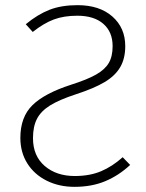

<svg xmlns="http://www.w3.org/2000/svg" viewBox="-20 -714 568 745"><path d="M466 -535Q466 -487 446.5 -453.5Q427 -420 386 -395.5Q345 -371 274 -348Q210 -327 174.5 -305Q139 -283 123.5 -253Q108 -223 108 -178Q108 -109 153.5 -70Q199 -31 270 -31Q328 -31 372 -49.5Q416 -68 456 -104L485 -74Q441 -33 388.5 -11Q336 11 269 11Q209 11 161 -13Q113 -37 86 -80Q59 -123 59 -179Q59 -260 106 -306Q153 -352 255 -385Q318 -405 352.5 -424.5Q387 -444 402 -469.5Q417 -495 417 -535Q417 -590 381 -621.5Q345 -653 280 -653Q228 -653 189 -638.5Q150 -624 107 -590L80 -620Q126 -658 172 -676Q218 -694 281 -694Q366 -694 416 -650Q466 -606 466 -535Z"/></svg>

Font: FiraGO ExtraLight
Style: Regular
Weight: 200
Designer: bBox Type
Foundry: bBox Type GmbH
Version: Version 1.001